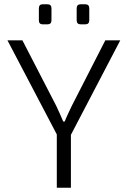

<svg xmlns="http://www.w3.org/2000/svg" viewBox="-20 -879 599 899"><path d="M543 -690 308 -240H251L15 -690H85L243 -384Q252 -366 260 -347Q268 -328 276 -310H283Q290 -328 299 -347Q308 -366 316 -383L473 -690ZM312 -291V0H246V-291ZM379 -859Q398 -859 398 -840V-784Q398 -765 379 -765H358Q339 -765 339 -784V-840Q339 -859 358 -859ZM202 -859Q221 -859 221 -840V-784Q221 -765 202 -765H180Q162 -765 162 -784V-840Q162 -859 180 -859Z"/></svg>

Font: Exo 2 Light
Style: Regular
Weight: 300
Designer: Natanael Gama
Foundry: Natanael Gama
Version: Version 2.010